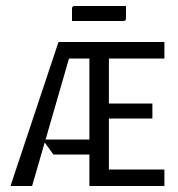

<svg xmlns="http://www.w3.org/2000/svg" viewBox="-20 -620 593 640"><path d="M220 -550V-589Q220 -596 222 -598Q224 -600 231 -600H400V-561Q400 -554 398 -552Q396 -550 389 -550ZM15 0 175 -480H528V-425H343V-275H488V-225H343V-55H528V0H278V-105H158L129 -145L87 0ZM278 -425H210L132 -155H278Z"/></svg>

Font: Glametrix
Style: Regular
Weight: 500
Designer: gluk
Foundry: gluk
Version: Version 0.40